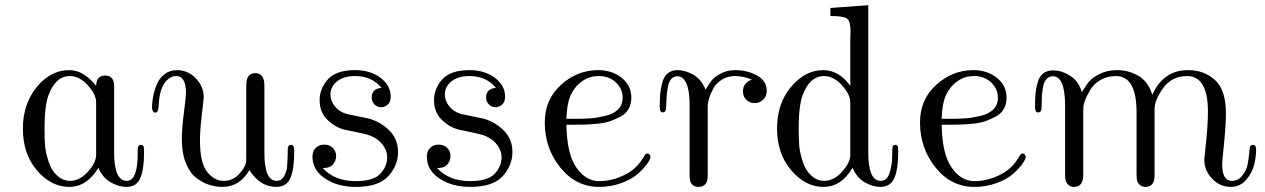

<svg xmlns="http://www.w3.org/2000/svg" viewBox="-20 -714 4910 745"><path d="M68.8 -214.8Q68.8 -310.1 122.3 -376Q175.8 -441.9 249 -441.9Q304.2 -441.9 353 -380.9Q354 -420.9 388.2 -420.9Q422.9 -420.9 422.9 -379.4Q422.9 -377.9 422.9 -376V-121.1Q422.9 -12.2 472.2 -12.2Q514.2 -12.2 514.2 -118.2V-128.9Q514.2 -142.1 517.1 -147Q520 -151.9 526.1 -151.9Q532.2 -151.9 536.1 -147.9Q539.1 -144 539.1 -126Q539.1 -57.1 524.4 -22.9Q509.8 11.2 470.2 11.2Q442.4 11.2 410.6 -5.9Q378.9 -22.9 361.8 -63Q316.9 11.2 249 11.2Q178.2 11.2 123.5 -52.7Q68.8 -116.7 68.8 -214.8ZM152.8 -215.8Q152.8 -172.9 155 -147.5Q157.2 -122.1 168.2 -87.6Q179.2 -53.2 201.2 -33.2Q224.1 -12.2 251 -12.2Q289.1 -12.2 321 -47.6Q353 -83 353 -112.8V-316.9Q353 -347.7 320.6 -383.3Q288.1 -418.9 251 -418.9Q195.8 -418.9 168 -344.2Q152.8 -302.7 152.8 -215.8Z M569.8 -295.9Q569.8 -316.9 574.2 -339.8Q578.6 -362.8 588.6 -387Q598.6 -411.1 619.1 -426.5Q639.6 -441.9 666.5 -441.9Q709.5 -441.9 740 -409.9Q770.5 -377.9 770.5 -336.9Q770.5 -331.1 763.2 -269.5Q755.9 -208 755.9 -169.9Q755.9 -82 783.7 -47.1Q811.5 -12.2 847.7 -12.2Q881.8 -12.2 905.3 -36.1Q928.7 -60.1 934.6 -83Q935.5 -85.9 935.5 -111.8V-377.9Q935.5 -397.9 938.5 -407.2Q946.3 -430.2 970.7 -430.2Q1005.9 -430.2 1005.9 -381.8V-120.1Q1005.9 -12.2 1053.7 -12.2Q1071.8 -12.2 1081.8 -29.5Q1091.8 -46.9 1093.8 -66.4Q1095.7 -85.9 1096.2 -111.1Q1096.7 -136.2 1096.7 -139.2Q1097.7 -148.9 1105.2 -151.4Q1112.8 -153.8 1117.7 -147.9Q1121.6 -144 1121.6 -126Q1121.6 -57.1 1106.7 -22.9Q1091.8 11.2 1051.8 11.2Q988.8 11.2 947.8 -54.2Q910.6 10.7 843.8 11.2Q817.9 11.2 793.2 3.7Q768.6 -3.9 743.2 -22.5Q717.8 -41 701.7 -80.1Q685.5 -119.1 685.5 -172.9Q685.5 -213.9 693.6 -276.9Q701.7 -339.8 701.7 -353Q701.7 -418.9 663.6 -418.9Q638.7 -418.9 618.7 -392.1Q598.6 -365.2 595.7 -303.2Q594.7 -277.3 582.5 -276.9Q577.6 -276.9 573.7 -282.5Q569.8 -288.1 569.8 -295.9Z M1192.4 -106Q1192.4 -127.9 1205.3 -140.4Q1218.3 -152.8 1238.3 -152.8Q1258.3 -152.8 1271.2 -140.4Q1284.2 -127.9 1284.2 -107.9Q1284.2 -91.8 1272.7 -76.9Q1261.2 -62 1234.4 -62H1232.4Q1278.3 -11.2 1360.4 -11.2Q1429.2 -11.2 1455.8 -40Q1482.4 -68.8 1482.4 -104Q1482.4 -128.9 1465.3 -151.9Q1448.2 -174.8 1418 -187Q1400.9 -193.8 1362.5 -201.4Q1324.2 -209 1316.4 -210.9Q1279.3 -220.7 1249.8 -249.8Q1220.2 -278.8 1220.2 -325.2Q1220.2 -370.1 1252.2 -406Q1284.2 -441.9 1357.4 -441.9Q1417.5 -441.9 1456.8 -411.9Q1496.1 -381.8 1496.1 -338.9Q1496.1 -317.9 1484.1 -307.9Q1472.2 -297.9 1459 -297.9Q1443.8 -297.9 1433.1 -308.8Q1422.4 -319.8 1422.4 -335.9Q1422.4 -370.1 1460.4 -373Q1423.3 -418.9 1357.4 -418.9Q1312.5 -418.9 1287.4 -397.9Q1262.2 -377 1262.2 -347.2Q1262.2 -323.2 1278.8 -302Q1295.4 -280.8 1324.2 -272Q1333 -270 1368.2 -262.9Q1403.3 -255.9 1411.1 -253.9Q1456.1 -241.7 1490.2 -208.3Q1524.4 -174.8 1524.4 -124Q1524.4 -72.3 1486.8 -30.5Q1449.2 11.2 1360.4 11.2Q1289.6 11.2 1241 -21.5Q1192.4 -54.2 1192.4 -106Z M1636.2 -106Q1636.2 -127.9 1649.2 -140.4Q1662.1 -152.8 1682.1 -152.8Q1702.1 -152.8 1715.1 -140.4Q1728 -127.9 1728 -107.9Q1728 -91.8 1716.6 -76.9Q1705.1 -62 1678.2 -62H1676.3Q1722.2 -11.2 1804.2 -11.2Q1873 -11.2 1899.7 -40Q1926.3 -68.8 1926.3 -104Q1926.3 -128.9 1909.2 -151.9Q1892.1 -174.8 1861.8 -187Q1844.7 -193.8 1806.4 -201.4Q1768.1 -209 1760.3 -210.9Q1723.1 -220.7 1693.6 -249.8Q1664.1 -278.8 1664.1 -325.2Q1664.1 -370.1 1696 -406Q1728 -441.9 1801.3 -441.9Q1861.3 -441.9 1900.6 -411.9Q1939.9 -381.8 1939.9 -338.9Q1939.9 -317.9 1928 -307.9Q1916 -297.9 1902.8 -297.9Q1887.7 -297.9 1877 -308.8Q1866.2 -319.8 1866.2 -335.9Q1866.2 -370.1 1904.3 -373Q1867.2 -418.9 1801.3 -418.9Q1756.3 -418.9 1731.2 -397.9Q1706.1 -377 1706.1 -347.2Q1706.1 -323.2 1722.7 -302Q1739.3 -280.8 1768.1 -272Q1776.9 -270 1812 -262.9Q1847.2 -255.9 1855 -253.9Q1899.9 -241.7 1934.1 -208.3Q1968.3 -174.8 1968.3 -124Q1968.3 -72.3 1930.7 -30.5Q1893.1 11.2 1804.2 11.2Q1733.4 11.2 1684.8 -21.5Q1636.2 -54.2 1636.2 -106Z M2093.8 -238.8Q2093.8 -327.6 2156.7 -384.8Q2219.7 -441.9 2300.8 -441.9Q2355 -441.9 2392.3 -411.9Q2429.7 -381.8 2429.7 -335Q2429.7 -310.1 2419.2 -291.5Q2408.7 -272.9 2388.2 -262Q2367.7 -251 2347.9 -243.9Q2328.1 -236.8 2297.6 -233.9Q2267.1 -231 2247.6 -230.5Q2228 -230 2198.7 -230H2177.7Q2179.7 -117.2 2215.8 -64.9Q2252.4 -11.2 2304.7 -11.2Q2305.2 -11.2 2305.7 -11.2Q2352.5 -11.2 2399.2 -33.2Q2445.8 -55.2 2470.7 -94.2Q2471.7 -95.2 2476.3 -103Q2481 -110.8 2483.9 -114.5Q2486.8 -118.2 2490.7 -118.2Q2495.6 -119.1 2499.8 -115Q2503.9 -110.8 2503.9 -106Q2503.9 -96.2 2491 -78.1Q2478 -60.1 2455.1 -39.6Q2432.1 -19 2391.6 -3.9Q2351.1 11.2 2304.7 11.2Q2214.8 11.2 2154.3 -63.7Q2093.8 -138.7 2093.8 -238.8ZM2177.7 -252.9H2209Q2245.1 -252.9 2271 -254.9Q2296.9 -256.8 2328.9 -264.4Q2360.8 -272 2378.4 -289.6Q2396 -307.1 2396 -335Q2396 -369.1 2369.9 -394Q2343.8 -418.9 2302.7 -418.9Q2265.6 -418.9 2236.3 -397Q2207 -375 2192.9 -340.8Q2179.7 -310.1 2177.7 -252.9Z M2540 -296.9Q2540 -326.7 2541.5 -346.9Q2543 -367.2 2549.3 -392.1Q2555.7 -417 2570.8 -429.4Q2585.9 -441.9 2609.9 -441.9Q2637.7 -441.9 2669.2 -424.6Q2700.7 -407.2 2717.8 -366.2Q2731.9 -390.1 2741.9 -402.6Q2752 -415 2776.4 -428.5Q2800.8 -441.9 2833 -441.9Q2878.9 -441.9 2917 -421.4Q2955.1 -400.9 2955.1 -360.8Q2955.1 -340.8 2941.4 -327.4Q2927.7 -314 2908.7 -314Q2888.7 -314 2875.7 -326.9Q2862.8 -339.8 2862.8 -359.9Q2862.8 -377.9 2873.3 -389.4Q2883.8 -400.9 2897.9 -404.8Q2864.7 -418.9 2832 -418.9Q2803.2 -418.9 2781 -405Q2758.8 -391.1 2747.8 -370.6Q2736.8 -350.1 2731.4 -332.5Q2726.1 -314.9 2726.1 -304.2V-32.2Q2726.1 10.7 2690.9 11.2Q2664.1 11.2 2657.7 -13.2Q2655.8 -19 2655.8 -41V-307.1Q2655.8 -401.4 2620.1 -416Q2605 -421.9 2590.8 -413.1Q2575.7 -403.3 2570.8 -373Q2565.9 -342.8 2565.4 -314.5Q2564.9 -286.1 2561 -282.2Q2558.1 -278.3 2552.7 -277.8Q2540 -277.8 2540 -296.9Z M3174.3 -441.9Q3235.4 -441.9 3279.3 -380.9V-565.9Q3279.3 -569.8 3279.8 -577.9Q3280.3 -585.9 3280.3 -589.8Q3280.3 -631.8 3266.8 -641.8Q3253.4 -651.9 3202.1 -651.9V-683.1L3349.1 -693.8V-121.1Q3349.1 -12.2 3397.5 -12.2Q3421.4 -12.2 3431.4 -42Q3441.4 -71.8 3441.9 -107.4Q3442.4 -143.1 3443.4 -146Q3446.3 -150.9 3452.4 -151.9Q3458.5 -152.8 3462.4 -147.9Q3465.3 -145 3465.3 -126Q3465.3 -57.1 3450.2 -22.9Q3435.1 11.2 3395.5 11.2Q3367.7 11.2 3336.4 -5.9Q3305.2 -22.9 3288.1 -63Q3245.1 11.2 3174.3 11.2Q3105.5 11.2 3050.3 -53Q2995.1 -117.2 2995.1 -215.1Q2995.1 -313 3049.8 -377.4Q3104.5 -441.9 3174.3 -441.9ZM3079.1 -215.8Q3079.1 -172.9 3081.3 -147.5Q3083.5 -122.1 3094.5 -87.6Q3105.5 -53.2 3127.4 -33.2Q3150.4 -12.2 3177.2 -12.2Q3215.3 -12.2 3247.3 -47.6Q3279.3 -83 3279.3 -112.8V-316.9Q3279.3 -347.7 3246.8 -383.3Q3214.4 -418.9 3177.2 -418.9Q3122.1 -418.9 3094.2 -344.2Q3079.1 -302.7 3079.1 -215.8Z M3549.8 -238.8Q3549.8 -327.6 3612.8 -384.8Q3675.8 -441.9 3756.8 -441.9Q3811 -441.9 3848.4 -411.9Q3885.7 -381.8 3885.7 -335Q3885.7 -310.1 3875.2 -291.5Q3864.7 -272.9 3844.2 -262Q3823.7 -251 3804 -243.9Q3784.2 -236.8 3753.7 -233.9Q3723.1 -231 3703.6 -230.5Q3684.1 -230 3654.8 -230H3633.8Q3635.7 -117.2 3671.9 -64.9Q3708.5 -11.2 3760.7 -11.2Q3761.2 -11.2 3761.7 -11.2Q3808.6 -11.2 3855.2 -33.2Q3901.9 -55.2 3926.8 -94.2Q3927.7 -95.2 3932.4 -103Q3937 -110.8 3939.9 -114.5Q3942.9 -118.2 3946.8 -118.2Q3951.7 -119.1 3955.8 -115Q3960 -110.8 3960 -106Q3960 -96.2 3947 -78.1Q3934.1 -60.1 3911.1 -39.6Q3888.2 -19 3847.7 -3.9Q3807.1 11.2 3760.7 11.2Q3670.9 11.2 3610.4 -63.7Q3549.8 -138.7 3549.8 -238.8ZM3633.8 -252.9H3665Q3701.2 -252.9 3727.1 -254.9Q3752.9 -256.8 3784.9 -264.4Q3816.9 -272 3834.5 -289.6Q3852.1 -307.1 3852.1 -335Q3852.1 -369.1 3825.9 -394Q3799.8 -418.9 3758.8 -418.9Q3721.7 -418.9 3692.4 -397Q3663.1 -375 3648.9 -340.8Q3635.7 -310.1 3633.8 -252.9Z M3996.1 -297.9Q3996.1 -330.1 3998 -351.1Q4000 -372.1 4006.6 -395Q4013.2 -418 4028.1 -429.4Q4043 -440.9 4066.9 -440.9Q4099.1 -440.9 4132.6 -419.9Q4166 -398.9 4177.7 -356Q4192.9 -380.9 4203.9 -395.5Q4214.8 -410.2 4244.9 -426Q4274.9 -441.9 4314 -441.9Q4358.9 -441.9 4397 -419.9Q4435.1 -397.9 4451.2 -346.2Q4494.1 -441.9 4589.8 -441.9Q4590.3 -441.9 4590.8 -441.9Q4651.9 -441.9 4694.3 -403.6Q4736.8 -365.2 4736.8 -273.9Q4736.8 -228 4729.5 -157Q4722.2 -85.9 4722.2 -77.1Q4722.2 -12.2 4759.8 -12.2Q4783.7 -12.2 4799.8 -32Q4815.9 -51.8 4820.6 -74Q4825.2 -96.2 4827.1 -120.1L4830.1 -144Q4833 -151.9 4841.8 -151.9Q4854 -151.9 4854 -134.8Q4854 -105 4846.4 -74.5Q4838.9 -43.9 4815.4 -16.4Q4792 11.2 4755.9 11.2Q4712.9 11.2 4682.9 -21Q4652.8 -53.2 4652.8 -95.2Q4652.8 -96.2 4659.9 -163.6Q4667 -231 4667 -280.8Q4667 -418.9 4585.9 -418.9Q4527.8 -418.9 4493.9 -373Q4460 -327.1 4460 -290V-33.2Q4460 10.7 4424.8 11.2Q4400.9 11.2 4392.1 -13.2Q4390.1 -19 4390.1 -42V-277.8Q4390.1 -418.9 4310.1 -418.9Q4276.9 -418.9 4251 -404.1Q4225.1 -389.2 4211.4 -366.7Q4197.8 -344.2 4191.9 -329.1Q4186 -314 4184.1 -303.2Q4183.1 -298.3 4183.1 -274.9V-34.2Q4183.1 10.7 4147.9 11.2Q4124 11.2 4114.7 -13.2Q4112.8 -19 4112.8 -41V-303.2Q4112.8 -418 4065.4 -418Q4065.4 -418 4064.9 -418Q4050.8 -418 4041.3 -408Q4031.7 -397.9 4028.3 -380.9Q4024.9 -363.8 4023.4 -348.4Q4022 -333 4022 -314.5Q4022 -295.9 4021 -291Q4020 -277.8 4008.1 -277.8Q3996.1 -277.8 3996.1 -297.9Z"/></svg>

Font: CMU Serif Upright Italic
Style: UprightItalic
Weight: 500
Version: Version 0.7.0